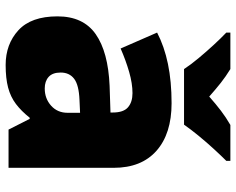

<svg xmlns="http://www.w3.org/2000/svg" viewBox="-96 -710 816 663"><g transform="rotate(90 311.5 -378.0)"><path d="M336 -563Q441 -563 500 -511Q559 -459 559 -363V0H427L390 -73H386Q363 -44 338.5 -25.5Q314 -7 282 1.5Q250 10 204 10Q132 10 84 -34Q36 -78 36 -169Q36 -258 97.5 -301Q159 -344 276 -349L368 -352V-360Q368 -397 350 -412.5Q332 -428 301 -428Q268 -428 228 -416.5Q188 -405 147 -387L92 -513Q140 -538 200.5 -550.5Q261 -563 336 -563ZM325 -245Q273 -243 251.5 -226.5Q230 -210 230 -180Q230 -152 245 -138.5Q260 -125 285 -125Q320 -125 344.5 -147Q369 -169 369 -204V-247ZM218 -606Q203 -629 180.5 -656Q158 -683 134.5 -708.5Q111 -734 92 -752V-766H218Q244 -750 265.5 -733Q287 -716 313 -693Q339 -716 362 -733.5Q385 -751 411 -766H535V-752Q518 -735 494.5 -709.5Q471 -684 448.5 -656.5Q426 -629 410 -606Z"/></g></svg>

Font: Noto Sans Black
Style: Regular
Weight: 900
Designer: Monotype Design Team
Foundry: Monotype Imaging Inc.
Version: Version 2.007